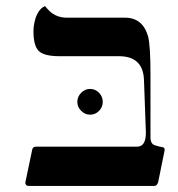

<svg xmlns="http://www.w3.org/2000/svg" viewBox="-20 -613 588 633"><path d="M522.9 -118.2 501.5 -12.7Q497.6 0 488.8 0H74.7Q63.5 0 63.5 -11.2L86.4 -120.6Q88.9 -129.4 97.7 -129.4H431.6Q461.9 -129.4 460.9 -177.7L454.6 -351.6Q450.7 -427.7 372.1 -427.7H176.3Q125.5 -427.7 107.9 -444.8Q90.3 -461.9 90.3 -510.3Q90.3 -530.8 97.7 -554.7Q108.9 -585 128.4 -592.8Q134.8 -585 143.6 -576.2Q166.5 -554.7 200.7 -554.7H392.1Q450.7 -554.7 468.3 -492.7Q476.1 -460.9 476.1 -372.1V-160.2Q476.1 -138.7 490.7 -134Q505.4 -129.4 519 -127Q522.9 -124.5 522.9 -118.2ZM318.8 -276.9Q318.8 -260.3 306.6 -247.6Q294.4 -234.9 276.9 -234.9Q260.3 -234.9 247.6 -247.6Q234.9 -260.3 234.9 -276.9Q234.9 -294.4 247.6 -307.1Q260.3 -319.8 276.9 -319.8Q294.4 -319.8 306.6 -307.1Q318.8 -294.4 318.8 -276.9Z"/></svg>

Font: Accordance
Style: Italic
Weight: 400
Italic angle: -11°
Version: Version 1.2 (build January 31, 2020) Miklal Software Solutio